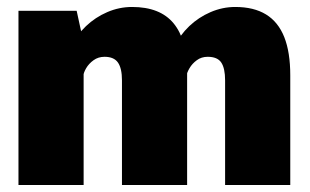

<svg xmlns="http://www.w3.org/2000/svg" viewBox="-20 -531 890 551"><path d="M626 0V-300.5Q626 -335 615 -351.5Q604 -368 576 -368Q558 -368 544.8 -358.2Q531.5 -348.5 523.8 -335.2Q516 -322 515 -312L465 -330Q465 -365.5 480.8 -398Q496.5 -430.5 523.2 -456Q550 -481.5 584.2 -496.2Q618.5 -511 655 -511Q708.5 -511 743.5 -489.5Q778.5 -468 795.8 -424.5Q813 -381 813 -314.5V0ZM33 0V-500H200L220 -408V0ZM330 0V-300.5Q330 -335 318.5 -351.5Q307 -368 280 -368Q262 -368 248.5 -358.2Q235 -348.5 227.2 -335.2Q219.5 -322 219 -312L169 -330Q169 -365.5 184.5 -398Q200 -430.5 226.8 -456Q253.5 -481.5 287.8 -496.2Q322 -511 359 -511Q439.5 -511 478.2 -464Q517 -417 517 -324.5V0Z"/></svg>

Font: Trispace Thin ExtraBold
Style: Regular
Weight: 800
Version: Version 1.210